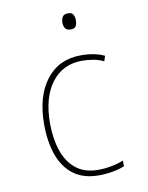

<svg xmlns="http://www.w3.org/2000/svg" viewBox="-84 -796 668 867"><g transform="rotate(-10 250.0 -362.5)"><path d="M299 10Q229 10 183.5 -24Q138 -58 116.5 -119Q95 -180 95 -259Q95 -388 153 -463Q211 -538 312 -538Q377 -538 420 -517L412 -493Q390 -504 364 -508.5Q338 -513 313 -513Q225 -513 173.5 -445.5Q122 -378 122 -259Q122 -190 140.5 -134.5Q159 -79 198.5 -47Q238 -15 301 -15Q330 -15 361.5 -21Q393 -27 417 -37V-11Q397 -2 365 4Q333 10 299 10ZM288 -661Q269 -661 262.5 -672Q256 -683 256 -698Q256 -712 262.5 -723.5Q269 -735 288 -735Q306 -735 312 -723.5Q318 -712 318 -698Q318 -685 313 -673Q308 -661 288 -661Z"/></g></svg>

Font: Noto Sans Mono ExtraCondensed Thin
Style: Regular
Weight: 100
Width: 2
Designer: Monotype Design Team
Foundry: Monotype Imaging Inc.
Version: Version 2.014; ttfautohint (v1.8.4.7-5d5b)